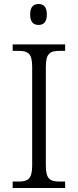

<svg xmlns="http://www.w3.org/2000/svg" viewBox="-20 -935 388 955"><path d="M172 -811C195 -811 213 -823 213 -863C213 -903 195 -915 172 -915C148 -915 130 -903 130 -863C130 -823 148 -811 172 -811ZM43 0H304V-32H278C231 -32 208 -42 208 -111V-603C208 -672 231 -682 278 -682H304V-714H43V-682H70C117 -682 140 -672 140 -603V-111C140 -42 117 -32 70 -32H43Z"/></svg>

Font: Noto Serif Devanagari Light
Style: Regular
Weight: 300
Designer: Universal Thirst, Indian Type Foundry and the Monotype Design Team
Foundry: Monotype Imaging Inc.
Version: Version 2.004